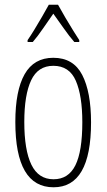

<svg xmlns="http://www.w3.org/2000/svg" viewBox="-20 -784 452 814"><path d="M366 -265Q366 10 207 10Q45 10 45 -267Q45 -400 84.5 -469.5Q124 -539 206 -539Q291 -539 328.5 -466.5Q366 -394 366 -265ZM83 -267Q83 -148 113 -86Q143 -24 207 -24Q270 -24 299.5 -83Q329 -142 329 -266Q329 -378 301.5 -441.5Q274 -505 206 -505Q141 -505 112 -443.5Q83 -382 83 -267ZM226 -764Q239 -740 257 -709.5Q275 -679 291.5 -652.5Q308 -626 316 -614V-606H295Q274 -630 250.5 -663.5Q227 -697 206 -726Q187 -699 163 -664Q139 -629 119 -606H97V-614Q109 -631 125.5 -658Q142 -685 158.5 -713.5Q175 -742 187 -764Z"/></svg>

Font: Noto Sans Gurmukhi ExtraCondensed ExtraLight
Style: Regular
Weight: 200
Width: 2
Designer: Jelle Bosma - Monotype Design Team
Foundry: Monotype Imaging Inc.
Version: Version 2.004; ttfautohint (v1.8.4.7-5d5b)